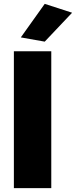

<svg xmlns="http://www.w3.org/2000/svg" viewBox="-20 -976 394 996"><path d="M52 0V-710H246V0ZM212 -760 88 -782 212 -956 354 -910Z"/></svg>

Font: Special Gothic Extended Bold
Style: Regular
Weight: 700
Width: 7
Designer: Alistair McCready
Foundry: Monolith
Version: Version 1.000; ttfautohint (v1.8.4.7-5d5b)